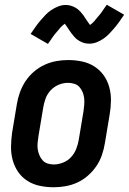

<svg xmlns="http://www.w3.org/2000/svg" viewBox="-20 -781 543 809"><path d="M206 8Q176 8 147.5 2Q119 -4 95.5 -19Q72 -34 56.5 -56.5Q41 -79 33.5 -106.5Q26 -134 26.5 -163.5Q27 -193 31 -222L51 -342Q55 -367 64 -392Q73 -417 87.5 -439Q102 -461 123 -479Q144 -497 168 -508Q192 -519 217 -523.5Q242 -528 267 -528Q297 -528 325.5 -522Q354 -516 377.5 -501Q401 -486 417 -463.5Q433 -441 440.5 -413.5Q448 -386 447.5 -356.5Q447 -327 442 -298L422 -178Q418 -153 409.5 -128Q401 -103 386 -81Q371 -59 350.5 -41Q330 -23 306 -12Q282 -1 256.5 3.5Q231 8 206 8ZM207 -88Q226 -88 246 -96Q266 -104 280 -119.5Q294 -135 301.5 -154.5Q309 -174 312 -193L332 -313Q334 -327 335 -341Q336 -355 334.5 -368Q333 -381 328 -393Q323 -405 314.5 -414.5Q306 -424 293 -428Q280 -432 266 -432Q247 -432 227.5 -424Q208 -416 193.5 -400.5Q179 -385 172 -365.5Q165 -346 162 -327L142 -207Q140 -193 138.5 -179Q137 -165 139 -152Q141 -139 146 -127Q151 -115 159.5 -105.5Q168 -96 180.5 -92Q193 -88 207 -88ZM182 -596 109 -638Q121 -656 131.5 -670.5Q142 -685 152.5 -697Q163 -709 172.5 -719Q182 -729 196 -738.5Q210 -748 225.5 -754Q241 -760 256 -760Q266 -760 274.5 -758Q283 -756 291.5 -752Q300 -748 306.5 -743Q313 -738 319.5 -731Q326 -724 331 -717Q336 -710 340 -703.5Q344 -697 349.5 -689.5Q355 -682 359 -676Q363 -678 368.5 -683Q374 -688 377 -691.5Q380 -695 383.5 -699.5Q387 -704 391.5 -709Q396 -714 400.5 -719.5Q405 -725 409.5 -731.5Q414 -738 419 -745.5Q424 -753 430 -761L503 -719Q491 -701 480.5 -686.5Q470 -672 459.5 -660Q449 -648 439.5 -638Q430 -628 416.5 -618.5Q403 -609 387.5 -603Q372 -597 357 -597Q347 -597 338 -599Q329 -601 321 -605Q313 -609 306 -614Q299 -619 293 -626Q287 -633 281.5 -640Q276 -647 272 -653.5Q268 -660 262 -668.5Q256 -677 253 -681Q249 -678 243.5 -673.5Q238 -669 235 -665.5Q232 -662 228.5 -657.5Q225 -653 220.5 -648Q216 -643 211.5 -637.5Q207 -632 202.5 -625.5Q198 -619 193 -611.5Q188 -604 182 -596Z"/></svg>

Font: Iosevka Curly
Style: Bold Italic
Weight: 700
Italic angle: -9°
Monospace: yes
Designer: Belleve Invis
Foundry: Belleve Invis
Version: Version 22.1.2; ttfautohint (v1.8.4)